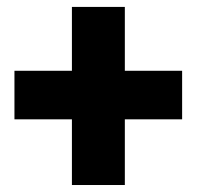

<svg xmlns="http://www.w3.org/2000/svg" viewBox="-20 -609 574 558"><path d="M342.8 -403.3H509.3V-262.2H342.8V-71.3H189V-262.2H22V-403.3H189V-588.9H342.8Z"/></svg>

Font: Vazir Black FD-UI
Style: Black-FD-UI
Weight: 900
Designer: Saber Rastikerdar
Foundry: Saber Rastikerdar
Version: Version 30.0.0